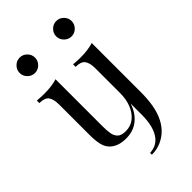

<svg xmlns="http://www.w3.org/2000/svg" viewBox="-283 -852 1128 1128"><g transform="rotate(-45 281.0 -288.5)"><path d="M269 188V173Q331 170 362 119.5Q393 69 393 -19V-113Q375 -55 333 -20.5Q291 14 229 14Q194 14 168 4Q142 -6 125 -24Q106 -44 99 -76Q92 -108 92 -155V-406Q92 -451 76 -472.5Q60 -494 16 -494V-515Q48 -512 78 -512Q107 -512 133.5 -515.5Q160 -519 182 -526V-133Q182 -102 186 -76Q190 -50 206 -34Q222 -18 258 -18Q300 -18 330 -42Q360 -66 376.5 -107Q393 -148 393 -199V-406Q393 -451 377 -472.5Q361 -494 317 -494V-515Q349 -512 379 -512Q408 -512 434.5 -515.5Q461 -519 483 -526V-115Q483 -65 476 -20Q469 25 453 62Q437 99 411 127Q386 154 349.5 171Q313 188 269 188ZM123 -765Q149 -765 168 -746Q187 -727 187 -701Q187 -675 168 -656Q149 -637 123 -637Q97 -637 78 -656Q59 -675 59 -701Q59 -727 78 -746Q97 -765 123 -765ZM427 -765Q453 -765 472 -746Q491 -727 491 -701Q491 -675 472 -656Q453 -637 427 -637Q401 -637 382 -656Q363 -675 363 -701Q363 -727 382 -746Q401 -765 427 -765Z"/></g></svg>

Font: Playfair Display
Style: Regular
Weight: 400
Designer: Claus Eggers Sørensen
Foundry: Claus Eggers Sørensen
Version: Version 1.203